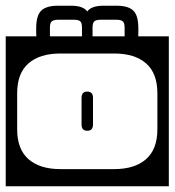

<svg xmlns="http://www.w3.org/2000/svg" viewBox="-40 -631 610 671"><path d="M443.5 -532Q443.5 -523.5 443.5 -516.8Q443.5 -510 443 -504H550V20H-20V-504H87Q86.5 -510 86.5 -517Q86.5 -524 86.5 -532Q86.5 -577 104.2 -594Q122 -611 162.5 -611H208.5Q250.5 -611 265 -591Q279.5 -611 321.5 -611H367.5Q408 -611 425.8 -594Q443.5 -577 443.5 -532ZM134.5 -535V-504H246.5V-535Q246.5 -551 240.5 -556.5Q234.5 -562 218.5 -562H163.5Q148 -562 141.2 -556.5Q134.5 -551 134.5 -535ZM283.5 -535V-504H395.5V-535Q395.5 -551 389 -556.5Q382.5 -562 366.5 -562H311.5Q296 -562 289.8 -556.5Q283.5 -551 283.5 -535ZM171 -444Q99 -444 59.5 -409.5Q20 -375 20 -305V-179Q20 -109.5 59.5 -74.8Q99 -40 171 -40H359Q431 -40 470.5 -74.8Q510 -109.5 510 -179V-305Q510 -375 470.5 -409.5Q431 -444 359 -444ZM285 -196Q285 -174 265 -174Q245 -174 245 -196V-289Q245 -311 265 -311Q285 -311 285 -289Z"/></svg>

Font: Honk Rounded
Style: Regular
Weight: 400
Designer: Noopur Datye & Yesha Goshar
Foundry: Ek Type
Version: Version 1.000